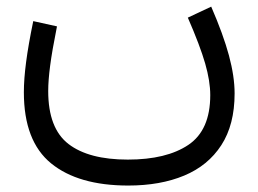

<svg xmlns="http://www.w3.org/2000/svg" viewBox="-20 -348 791 589"><path d="M556.2 -293.9 627.9 -327.6Q665 -242.2 682.4 -177.7Q699.7 -113.3 699.7 -61.5Q699.7 34.7 658.9 97.4Q618.2 160.2 544.9 190.7Q471.7 221.2 373.5 221.2Q220.2 221.2 136.7 153.1Q53.2 85 53.2 -64.9Q53.2 -105.5 60.1 -157.7Q66.9 -210 82 -283.2L154.8 -267.1Q139.6 -191.4 133.8 -146.2Q127.9 -101.1 127.9 -68.8Q127.9 45.9 190.2 93.8Q252.4 141.6 372.1 141.6Q490.7 141.6 557.9 96.4Q625 51.3 625 -56.2Q625 -99.1 609.4 -153.3Q593.8 -207.5 556.2 -293.9Z"/></svg>

Font: Estedad-FD Regular
Style: FD-Regular
Weight: 400
Designer: Amin Abedi
Version: Version 7.3